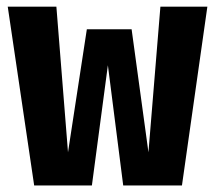

<svg xmlns="http://www.w3.org/2000/svg" viewBox="-20 -565 655 585"><path d="M534.4 0H355.4L308.7 -366.2L260 0H84.1L3.6 -544.6H151.8L187.2 -101L244.6 -475.9H381L432.3 -101L468.7 -544.6H611.8Z"/></svg>

Font: FiraCode Nerd Font Mono
Style: Bold
Weight: 700
Monospace: yes
Designer: Carrois Corporate, Edenspiekermann AG, Nikita Prokopov
Foundry: Carrois Corporate, Edenspiekermann AG, Nikita Prokopov
Version: Version 6.002;Nerd Fonts 3.3.0